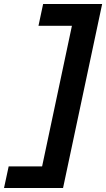

<svg xmlns="http://www.w3.org/2000/svg" viewBox="-83 -720 527 953"><path d="M131 -700H424L230 213H-63L-40 106H126L274 -592H108Z"/></svg>

Font: Red Hat Display
Style: Bold Italic
Weight: 700
Italic angle: -12°
Designer: Pentagram / MCKL
Foundry: Pentagram / MCKL
Version: Version 1.003; Red Hat Display Bold Italic